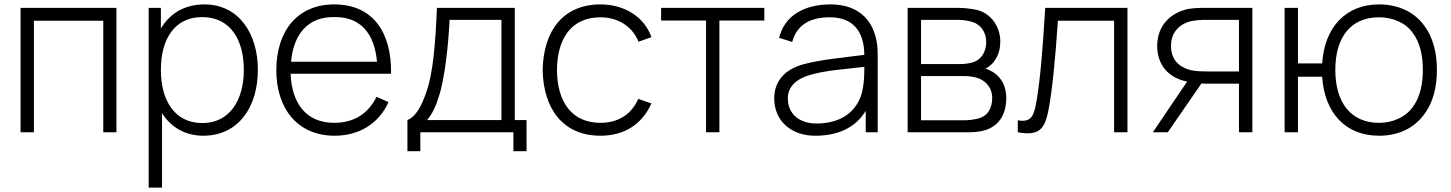

<svg xmlns="http://www.w3.org/2000/svg" viewBox="-20 -598 6558 868"><path d="M506.3 -562.5H72.9V0H133.3V-504.2H446.9V0H506.3Z M904.2 -578.1C813.5 -578.1 746.9 -536.5 707.3 -468.8V-562.5H652.1V250H712.5V-86.5C752.1 -24 815.6 15.6 899 15.6C1057.3 15.6 1145.8 -113.5 1145.8 -282.3C1145.8 -449 1057.3 -578.1 904.2 -578.1ZM894.8 -41.7C768.8 -41.7 707.3 -144.8 707.3 -282.3C707.3 -421.9 769.8 -520.8 893.8 -520.8C1021.9 -520.8 1082.3 -417.7 1082.3 -282.3C1082.3 -145.8 1018.8 -41.7 894.8 -41.7Z M1293.8 -264.6H1747.9C1751 -451 1666.7 -578.1 1490.6 -578.1C1325 -578.1 1229.2 -458.3 1229.2 -280.2C1229.2 -107.3 1325 15.6 1492.7 15.6C1602.1 15.6 1691.7 -37.5 1736.5 -136.5L1682.3 -160.4C1643.8 -82.3 1578.1 -42.7 1490.6 -42.7C1365.6 -42.7 1299 -129.2 1293.8 -264.6ZM1490.6 -520.8C1612.5 -522.9 1672.9 -443.8 1684.4 -318.8H1295.8C1306.2 -439.6 1369.8 -522.9 1490.6 -520.8Z M2307.3 -562.5H1955.2C1949 -404.2 1937.5 -268.8 1909.4 -187.5C1881.3 -101 1850 -65.6 1821.9 -55.2V85.4H1880.2V0H2301V85.4H2360.4V-55.2H2307.3ZM2246.9 -55.2H1910.4C1934.4 -82.3 1950 -116.7 1963.5 -160.4C1990.6 -240.6 2007.3 -395.8 2012.5 -508.3H2246.9Z M2925 -430.2C2892.7 -521.9 2803.1 -578.1 2694.8 -578.1C2527.1 -578.1 2436.5 -460.4 2433.3 -281.2C2436.5 -106.3 2525 15.6 2694.8 15.6C2801 15.6 2881.3 -34.4 2925 -130.2L2865.6 -151C2834.4 -80.2 2774 -42.7 2694.8 -42.7C2564.6 -42.7 2499 -137.5 2497.9 -281.2C2499 -421.9 2561.5 -519.8 2694.8 -519.8C2772.9 -519.8 2838.5 -479.2 2866.7 -409.4Z M3435.4 -562.5H2968.8V-505.2H3171.9V0H3232.3V-505.2H3435.4Z M3947.9 0V-349C3947.9 -380.2 3945.8 -407.3 3937.5 -435.4C3912.5 -526 3841.7 -578.1 3735.4 -578.1C3614.6 -578.1 3527.1 -527.1 3502.1 -427.1L3561.5 -408.3C3583.3 -489.6 3646.9 -519.8 3732.3 -519.8C3832.3 -519.8 3886.5 -460.4 3887.5 -350C3784.4 -336.5 3694.8 -329.2 3615.6 -308.3C3520.8 -283.3 3480.2 -225 3480.2 -153.1C3480.2 -49 3559.4 15.6 3664.6 15.6C3764.6 15.6 3845.8 -17.7 3893.8 -96.9V0ZM3863.5 -143.8C3829.2 -74 3759.4 -39.6 3670.8 -39.6C3594.8 -39.6 3541.7 -82.3 3541.7 -153.1C3541.7 -208.3 3582.3 -242.7 3645.8 -260.4C3716.7 -280.2 3791.7 -284.4 3887.5 -295.8C3887.5 -256.2 3886.5 -188.5 3863.5 -143.8Z M4083.3 -562.5V0H4340.6C4367.7 0 4400 0 4429.2 -8.3C4490.6 -25 4529.2 -75 4529.2 -155.2C4529.2 -204.2 4509.4 -246.9 4469.8 -271.9C4457.3 -279.2 4444.8 -285.4 4434.4 -287.5C4445.8 -292.7 4459.4 -303.1 4469.8 -314.6C4491.7 -342.7 4502.1 -370.8 4502.1 -411.5C4502.1 -475 4462.5 -536.5 4396.9 -553.1C4363.5 -560.4 4328.1 -562.5 4307.3 -562.5ZM4143.8 -508.3H4306.2C4329.2 -508.3 4354.2 -506.3 4378.1 -497.9C4417.7 -485.4 4438.5 -447.9 4438.5 -408.3C4438.5 -367.7 4419.8 -330.2 4379.2 -316.7C4361.5 -310.4 4335.4 -308.3 4318.8 -308.3H4143.8ZM4143.8 -254.2H4325C4341.7 -254.2 4358.3 -254.2 4375 -251C4430.2 -243.8 4465.6 -205.2 4465.6 -155.2C4465.6 -109.4 4445.8 -71.9 4399 -61.5C4380.2 -56.3 4353.1 -54.2 4338.5 -54.2H4143.8Z M4705.2 -562.5C4693.8 -371.9 4683.3 -243.8 4665.6 -138.5C4654.2 -77.1 4644.8 -42.7 4581.2 -54.2V0C4679.2 17.7 4703.1 -15.6 4719.8 -99C4736.5 -185.4 4751 -330.2 4762.5 -504.2H5016.7V0H5077.1V-562.5Z M5430.2 -562.5C5399 -562.5 5363.5 -561.5 5338.5 -554.2C5268.8 -535.4 5211.5 -480.2 5211.5 -390.6C5211.5 -297.9 5269.8 -243.8 5346.9 -229.2L5191.7 0H5259.4L5411.5 -220.8C5419.8 -219.8 5430.2 -219.8 5439.6 -219.8H5581.2V0H5641.7V-562.5ZM5581.2 -275H5438.5C5413.5 -275 5382.3 -276 5361.5 -281.2C5308.3 -295.8 5274 -329.2 5274 -390.6C5274 -455.2 5315.6 -487.5 5353.1 -499C5377.1 -507.3 5412.5 -508.3 5438.5 -508.3H5581.2Z M6414.6 -487.5C6367.7 -549 6293.8 -578.1 6214.6 -578.1C6063.5 -578.1 5967.7 -474 5957.3 -311.5H5847.9V-562.5H5787.5V0H5847.9V-251H5957.3C5967.7 -90.6 6060.4 15.6 6214.6 15.6C6294.8 15.6 6366.7 -13.5 6414.6 -76C6461.5 -135.4 6476 -209.4 6476 -282.3C6476 -353.1 6461.5 -428.1 6414.6 -487.5ZM6365.6 -112.5C6332.3 -66.7 6274 -42.7 6214.6 -42.7C6084.4 -42.7 6016.7 -137.5 6016.7 -282.3C6016.7 -421.9 6080.2 -519.8 6214.6 -519.8C6274 -519.8 6332.3 -496.9 6365.6 -451C6401 -405.2 6412.5 -342.7 6412.5 -282.3C6412.5 -220.8 6401 -158.3 6365.6 -112.5Z"/></svg>

Font: Manrope3 Light
Style: Regular
Weight: 300
Designer: Mikhail Sharanda
Foundry: Mikhail Sharanda
Version: Version 3.000;PS 003.000;hotconv 1.0.88;makeotf.lib2.5.64775